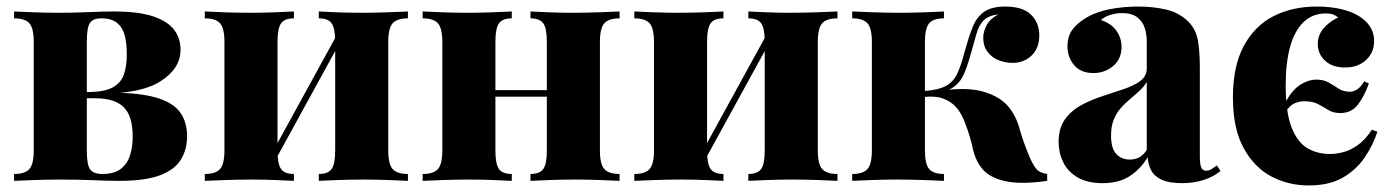

<svg xmlns="http://www.w3.org/2000/svg" viewBox="-20 -552 4253 586"><path d="M326 -517Q403 -517 447.5 -502Q492 -487 511.5 -461Q531 -435 531 -400Q531 -343 470 -304Q409 -265 280 -266Q280 -266 273.5 -267.5Q267 -269 260 -270Q253 -271 253 -271Q300 -272 324.5 -285.5Q349 -299 358 -324.5Q367 -350 367 -387Q367 -418 361 -442.5Q355 -467 338 -481.5Q321 -496 289 -496Q264 -496 254.5 -482Q245 -468 245 -424V-93Q245 -48 255.5 -34.5Q266 -21 292 -21Q330 -21 350 -37.5Q370 -54 377.5 -80Q385 -106 385 -135Q385 -198 357.5 -225Q330 -252 271 -252H167Q167 -252 167 -261.5Q167 -271 167 -271H298L319 -269Q406 -269 457 -254Q508 -239 529.5 -209.5Q551 -180 551 -136Q551 -95 531.5 -64Q512 -33 467 -16.5Q422 0 344 0Q312 0 264.5 -2Q217 -4 166 -4Q126 -4 85 -2.5Q44 -1 23 0V-21Q56 -21 69.5 -36Q83 -51 83 -93V-424Q83 -466 69.5 -481Q56 -496 23 -496V-517Q42 -516 81.5 -514.5Q121 -513 158 -513Q206 -513 250 -515Q294 -517 326 -517Z M1225 -517V-496Q1192 -496 1178.5 -481Q1165 -466 1165 -424V-93Q1165 -51 1178.5 -36Q1192 -21 1225 -21V0Q1205 -1 1165.5 -2.5Q1126 -4 1089 -4Q1049 -4 1010.5 -2.5Q972 -1 953 0V-21Q981 -21 992 -36Q1003 -51 1003 -93V-424Q1003 -466 992 -481Q981 -496 953 -496V-517Q971 -516 1007 -514.5Q1043 -513 1081 -513Q1121 -513 1162.5 -514.5Q1204 -516 1225 -517ZM877 -517V-496Q849 -496 838 -481Q827 -466 827 -424V-93Q827 -51 838 -36Q849 -21 877 -21V0Q858 -1 822 -2.5Q786 -4 749 -4Q708 -4 667 -2.5Q626 -1 605 0V-21Q638 -21 651.5 -36Q665 -51 665 -93V-424Q665 -466 651.5 -481Q638 -496 605 -496V-517Q624 -516 663.5 -514.5Q703 -513 741 -513Q781 -513 819 -514.5Q857 -516 877 -517ZM1015 -458 1032 -449 807 -39 790 -48Z M1871 -517V-496Q1838 -496 1824.5 -481Q1811 -466 1811 -424V-93Q1811 -51 1824.5 -36Q1838 -21 1871 -21V0Q1851 -1 1811.5 -2.5Q1772 -4 1735 -4Q1695 -4 1656.5 -2.5Q1618 -1 1599 0V-21Q1627 -21 1638 -36Q1649 -51 1649 -93V-424Q1649 -466 1638 -481Q1627 -496 1599 -496V-517Q1617 -516 1653 -514.5Q1689 -513 1727 -513Q1767 -513 1808.5 -514.5Q1850 -516 1871 -517ZM1542 -517V-496Q1514 -496 1503 -481Q1492 -466 1492 -424V-93Q1492 -51 1503 -36Q1514 -21 1542 -21V0Q1523 -1 1487 -2.5Q1451 -4 1414 -4Q1373 -4 1332 -2.5Q1291 -1 1270 0V-21Q1303 -21 1316.5 -36Q1330 -51 1330 -93V-424Q1330 -466 1316.5 -481Q1303 -496 1270 -496V-517Q1289 -516 1328.5 -514.5Q1368 -513 1406 -513Q1446 -513 1484 -514.5Q1522 -516 1542 -517ZM1709 -277V-257H1427V-277Z M2536 -517V-496Q2503 -496 2489.5 -481Q2476 -466 2476 -424V-93Q2476 -51 2489.5 -36Q2503 -21 2536 -21V0Q2516 -1 2476.5 -2.5Q2437 -4 2400 -4Q2360 -4 2321.5 -2.5Q2283 -1 2264 0V-21Q2292 -21 2303 -36Q2314 -51 2314 -93V-424Q2314 -466 2303 -481Q2292 -496 2264 -496V-517Q2282 -516 2318 -514.5Q2354 -513 2392 -513Q2432 -513 2473.5 -514.5Q2515 -516 2536 -517ZM2188 -517V-496Q2160 -496 2149 -481Q2138 -466 2138 -424V-93Q2138 -51 2149 -36Q2160 -21 2188 -21V0Q2169 -1 2133 -2.5Q2097 -4 2060 -4Q2019 -4 1978 -2.5Q1937 -1 1916 0V-21Q1949 -21 1962.5 -36Q1976 -51 1976 -93V-424Q1976 -466 1962.5 -481Q1949 -496 1916 -496V-517Q1935 -516 1974.5 -514.5Q2014 -513 2052 -513Q2092 -513 2130 -514.5Q2168 -516 2188 -517ZM2326 -458 2343 -449 2118 -39 2101 -48Z M3048 -532Q3102 -532 3127 -507Q3152 -482 3152 -444Q3152 -405 3128.5 -382.5Q3105 -360 3070 -360Q3050 -360 3029.5 -367.5Q3009 -375 2995 -392.5Q2981 -410 2981 -437Q2981 -456 2991.5 -475.5Q3002 -495 3027 -508Q2998 -505 2983 -490.5Q2968 -476 2960 -448Q2952 -420 2940 -377Q2932 -349 2922.5 -327Q2913 -305 2896 -290.5Q2879 -276 2848 -268L2851 -275Q2931 -287 2982 -272Q3033 -257 3059 -225Q3081 -198 3091.5 -160Q3102 -122 3121 -76Q3132 -50 3142.5 -37Q3153 -24 3176 -21V0Q3156 3 3137.5 4.5Q3119 6 3101 6Q3039 6 3001 -17Q2963 -40 2949 -98Q2947 -111 2940 -134.5Q2933 -158 2923 -183Q2913 -208 2898 -225Q2883 -242 2859 -251Q2835 -260 2799 -256V-274Q2843 -277 2866.5 -289.5Q2890 -302 2902 -328Q2914 -354 2924 -394Q2936 -437 2948 -468Q2960 -499 2983 -515.5Q3006 -532 3048 -532ZM2861 -517V-496Q2829 -496 2816 -481Q2803 -466 2803 -424V-93Q2803 -51 2816 -36Q2829 -21 2861 -21V0Q2840 -1 2799 -2.5Q2758 -4 2719 -4Q2680 -4 2640 -2.5Q2600 -1 2581 0V-21Q2614 -21 2627.5 -36Q2641 -51 2641 -93V-424Q2641 -466 2627.5 -481Q2614 -496 2581 -496V-517Q2602 -516 2644.5 -514.5Q2687 -513 2725 -513Q2765 -513 2803 -514.5Q2841 -516 2861 -517Z M3345 7Q3299 7 3269 -10.5Q3239 -28 3225 -57Q3211 -86 3211 -119Q3211 -161 3230.5 -188Q3250 -215 3281 -231.5Q3312 -248 3346 -259Q3380 -270 3411 -280.5Q3442 -291 3461 -305.5Q3480 -320 3480 -343V-426Q3480 -448 3473.5 -467.5Q3467 -487 3450.5 -499.5Q3434 -512 3405 -512Q3387 -512 3370 -507Q3353 -502 3340 -491Q3372 -480 3387.5 -458Q3403 -436 3403 -409Q3403 -372 3377.5 -350.5Q3352 -329 3317 -329Q3279 -329 3258.5 -353Q3238 -377 3238 -411Q3238 -441 3253 -461.5Q3268 -482 3297 -499Q3326 -516 3367 -524Q3408 -532 3454 -532Q3501 -532 3540.5 -522.5Q3580 -513 3608 -485Q3630 -462 3636 -429Q3642 -396 3642 -345V-75Q3642 -50 3646.5 -40.5Q3651 -31 3661 -31Q3670 -31 3678 -36Q3686 -41 3694 -47L3705 -30Q3683 -12 3653 -2.5Q3623 7 3588 7Q3548 7 3525.5 -3.5Q3503 -14 3493.5 -32Q3484 -50 3483 -72Q3461 -36 3428 -14.5Q3395 7 3345 7ZM3428 -65Q3444 -65 3456.5 -71.5Q3469 -78 3480 -94V-302Q3472 -288 3458.5 -275.5Q3445 -263 3430 -250.5Q3415 -238 3401.5 -223Q3388 -208 3379.5 -187.5Q3371 -167 3371 -138Q3371 -99 3387 -82Q3403 -65 3428 -65Z M3999 -532Q4041 -532 4074 -524Q4107 -516 4129 -502Q4150 -489 4162 -470Q4174 -451 4174 -427Q4174 -392 4149.5 -369Q4125 -346 4085 -346Q4047 -346 4024.5 -366.5Q4002 -387 4002 -418Q4002 -443 4017.5 -463Q4033 -483 4064 -499Q4056 -505 4048 -508Q4040 -511 4027 -511Q3986 -511 3958.5 -484.5Q3931 -458 3917.5 -409Q3904 -360 3904 -292Q3904 -208 3922.5 -162Q3941 -116 3971.5 -99Q4002 -82 4039 -82Q4056 -82 4077.5 -87Q4099 -92 4122.5 -108Q4146 -124 4167 -156L4184 -150Q4171 -110 4145.5 -72Q4120 -34 4078.5 -10Q4037 14 3974 14Q3913 14 3861 -13Q3809 -40 3776 -99.5Q3743 -159 3743 -255Q3743 -350 3776 -411.5Q3809 -473 3866.5 -502.5Q3924 -532 3999 -532ZM3998 -309Q4020 -309 4035.5 -300Q4051 -291 4065.5 -281.5Q4080 -272 4100 -272Q4111 -272 4122 -279Q4133 -286 4144 -304L4158 -297Q4143 -256 4123.5 -231.5Q4104 -207 4071 -207Q4049 -207 4034.5 -216Q4020 -225 4003.5 -234Q3987 -243 3960 -243Q3948 -243 3933 -237.5Q3918 -232 3903 -210L3899 -231Q3920 -274 3946 -291.5Q3972 -309 3998 -309Z"/></svg>

Font: Playfair Display ExtraBold
Style: Regular
Weight: 800
Designer: Claus Eggers Sørensen
Foundry: Claus Eggers Sørensen
Version: Version 1.203